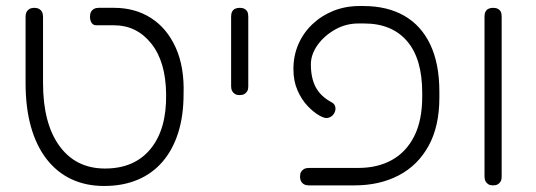

<svg xmlns="http://www.w3.org/2000/svg" viewBox="-20 -606 1782 638"><path d="M326 12Q265 12 216.5 -11Q168 -34 134 -78.5Q100 -123 82.5 -186Q65 -249 65 -330V-551Q65 -560 68.5 -566.5Q72 -573 78.5 -576.5Q85 -580 94 -580Q103 -580 109.5 -576.5Q116 -573 119.5 -566.5Q123 -560 123 -550V-330Q123 -196 177.5 -121Q232 -46 329 -46Q427 -46 480.5 -111.5Q534 -177 532 -293Q531 -401 482.5 -461.5Q434 -522 359 -522H299Q293 -522 288.5 -525.5Q284 -529 281.5 -535.5Q279 -542 279 -551Q279 -560 282.5 -566.5Q286 -573 292.5 -576.5Q299 -580 308 -580H359Q429 -580 482 -546Q535 -512 564 -447.5Q593 -383 590 -293Q590 -221 572 -164.5Q554 -108 520 -68.5Q486 -29 437 -8.5Q388 12 326 12Z M776 -290Q767 -290 761 -293.5Q755 -297 751.5 -303.5Q748 -310 748 -319V-552Q748 -561 751.5 -567.5Q755 -574 761.5 -577Q768 -580 777 -580Q786 -580 792.5 -576.5Q799 -573 802 -567Q805 -561 805 -551V-318Q805 -309 801.5 -303Q798 -297 792 -293.5Q786 -290 776 -290Z M1006 10Q997 10 990.5 6.5Q984 3 980.5 -3.5Q977 -10 977 -19Q977 -29 980.5 -35Q984 -41 990.5 -44.5Q997 -48 1007 -48H1171Q1235 -48 1282.5 -74.5Q1330 -101 1356.5 -153.5Q1383 -206 1383 -285V-298Q1383 -411 1332.5 -469.5Q1282 -528 1190 -528H1171Q1129 -528 1093 -507.5Q1057 -487 1035 -456Q1013 -425 1013 -392Q1013 -347 1029 -316.5Q1045 -286 1082 -266Q1090 -262 1093 -254.5Q1096 -247 1094 -238.5Q1092 -230 1085.5 -223Q1079 -216 1068 -214Q1059 -212 1040.5 -222.5Q1022 -233 1002 -254Q982 -275 968.5 -306Q955 -337 955 -376Q955 -421 971.5 -459Q988 -497 1018 -525.5Q1048 -554 1088 -570Q1128 -586 1175 -586H1187Q1267 -586 1323.5 -553.5Q1380 -521 1410 -457.5Q1440 -394 1440 -301V-282Q1440 -186 1404 -121Q1368 -56 1304.5 -23Q1241 10 1158 10Z M1618 10Q1609 10 1603 6.5Q1597 3 1593.5 -3.5Q1590 -10 1590 -19V-552Q1590 -561 1593.5 -567.5Q1597 -574 1603.5 -577Q1610 -580 1619 -580Q1628 -580 1634.5 -576.5Q1641 -573 1644 -567Q1647 -561 1647 -551V-18Q1647 -9 1643.5 -3Q1640 3 1634 6.5Q1628 10 1618 10Z"/></svg>

Font: Fredoka Light Light
Style: Regular
Weight: 300
Version: Version 2.001